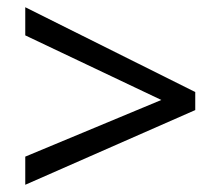

<svg xmlns="http://www.w3.org/2000/svg" viewBox="-20 -628 612 532"><path d="M50 -194 427 -351 50 -530V-608L521 -373V-323L50 -116Z"/></svg>

Font: Noto Sans Inscriptional Pahlavi
Style: Regular
Weight: 400
Designer: Monotype Design Team
Foundry: Monotype Imaging Inc.
Version: Version 2.003; ttfautohint (v1.8.4.7-5d5b)